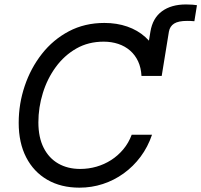

<svg xmlns="http://www.w3.org/2000/svg" viewBox="-20 -842 915 872"><path d="M630.4 -497.1 663.1 -698.2Q673.3 -759.8 715.6 -790.8Q757.8 -821.8 824.7 -821.8Q841.3 -821.8 854 -820.8Q866.7 -819.8 874.5 -818.4L862.8 -745.6Q855.5 -746.6 845.5 -746.8Q835.4 -747.1 830.1 -747.1Q790 -747.1 770.8 -734.9Q751.5 -722.7 747.1 -698.2L714.4 -497.1ZM340.8 10.3Q256.8 10.3 194.8 -25.6Q132.8 -61.5 98.9 -127.4Q64.9 -193.4 64.9 -284.2Q64.9 -370.6 92.3 -451.7Q119.6 -532.7 170.4 -597.4Q221.2 -662.1 293 -700Q364.7 -737.8 454.1 -737.8Q510.7 -737.8 557.9 -721.4Q605 -705.1 639.9 -673.8Q674.8 -642.6 694.3 -598.1Q713.9 -553.7 714.4 -497.1H622.6Q620.6 -534.7 607.2 -563.5Q593.8 -592.3 570.8 -612.3Q547.9 -632.3 517.1 -642.6Q486.3 -652.8 450.7 -652.8Q381.3 -652.8 326.7 -621.6Q272 -590.3 233.4 -537.6Q194.8 -484.9 174.6 -419.4Q154.3 -354 154.3 -286.1Q154.3 -218.3 178.2 -170.9Q202.1 -123.5 244.9 -99.1Q287.6 -74.7 344.2 -74.7Q382.3 -74.7 418 -85Q453.6 -95.2 484.6 -115Q515.6 -134.8 539.8 -163.6Q564 -192.4 578.1 -230H670.4Q651.4 -174.3 618.4 -130.1Q585.4 -85.9 541.7 -54.4Q498 -22.9 447 -6.3Q396 10.3 340.8 10.3Z"/></svg>

Font: Inter 18pt
Style: Italic
Weight: 400
Italic angle: -9.3988°
Designer: Rasmus Andersson
Foundry: rsms
Version: Version 4.001;git-66647c0bb